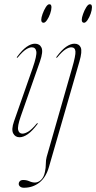

<svg xmlns="http://www.w3.org/2000/svg" viewBox="-20 -638 452 903"><path d="M185 -531Q174 -531 174 -545Q174 -555 180.2 -572.5Q186.5 -590 195.2 -604Q204 -618 212 -618Q218 -618 220 -613.8Q222 -609.5 222 -604Q222 -591 216 -573.8Q210 -556.5 201.2 -543.8Q192.5 -531 185 -531ZM77.5 -90.5Q61 -43 65.5 -26.2Q70 -9.5 85.5 -9.5Q97 -9.5 113 -19Q129 -28.5 152.5 -56.5Q155 -60 157 -58.5Q158.5 -57 156 -54Q132 -22 111 -7.2Q90 7.5 72 7.5Q51.5 7.5 42 -10.8Q32.5 -29 46 -67.5L133.5 -317.5Q154 -376.5 150.8 -396Q147.5 -415.5 129.5 -415.5Q118.5 -415.5 103 -406Q87.5 -396.5 64 -368.5Q61 -365 59.5 -366.5Q58 -368 60.5 -371Q84.5 -403.5 105.5 -418Q126.5 -432.5 144.5 -432.5Q166.5 -432.5 175.2 -414Q184 -395.5 168 -349ZM375.5 -531Q364.5 -531 364.5 -545Q364.5 -555 370.8 -572.5Q377 -590 385.8 -604Q394.5 -618 402.5 -618Q408.5 -618 410.5 -613.8Q412.5 -609.5 412.5 -604Q412.5 -591 406.5 -573.8Q400.5 -556.5 391.8 -543.8Q383 -531 375.5 -531ZM353.5 -348.5 210 148Q196 196.5 165 220.8Q134 245 92.5 245Q81 245 74.5 239.5Q68 234 68 226.5Q68 219.5 73.2 214Q78.5 208.5 89.5 208.5Q105 208.5 118.2 214.5Q131.5 220.5 144.5 220.5Q159.5 220.5 173 208Q186.5 195.5 191.5 170Q195.5 151.5 195.5 133Q195.5 114.5 199.5 100L319 -317.5Q336.5 -377.5 334.8 -396.5Q333 -415.5 315 -415.5Q304 -415.5 288.5 -406Q273 -396.5 249.5 -368.5Q246.5 -365 245 -366.5Q243.5 -368 246 -371Q270 -403.5 291 -418Q312 -432.5 330 -432.5Q352 -432.5 359.8 -414.5Q367.5 -396.5 353.5 -348.5Z"/></svg>

Font: Fraunces 144pt S000 Thin
Style: Italic
Weight: 100
Italic angle: -16°
Version: Version 1.000; ttfautohint (v1.8.3)